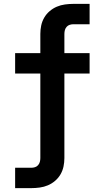

<svg xmlns="http://www.w3.org/2000/svg" viewBox="-20 -755 540 990"><path d="M58 215V110H142Q151 110 160.5 107Q170 104 176.5 96.5Q183 89 185.5 79.5Q188 70 188 60V-376H58V-481H188V-580Q188 -602 192.5 -623.5Q197 -645 208 -664Q219 -683 236 -697.5Q253 -712 273 -720.5Q293 -729 315 -732Q337 -735 358 -735H442V-630H358Q349 -630 339.5 -627Q330 -624 323.5 -616.5Q317 -609 314.5 -599.5Q312 -590 312 -580V-481H442V-376H312V60Q312 82 307.5 103.5Q303 125 292 144Q281 163 264 177.5Q247 192 227 200.5Q207 209 185 212Q163 215 142 215Z"/></svg>

Font: Iosevka SS04 Extrabold
Style: Regular
Weight: 800
Monospace: yes
Designer: Belleve Invis
Foundry: Belleve Invis
Version: Version 19.0.0; ttfautohint (v1.8.4)